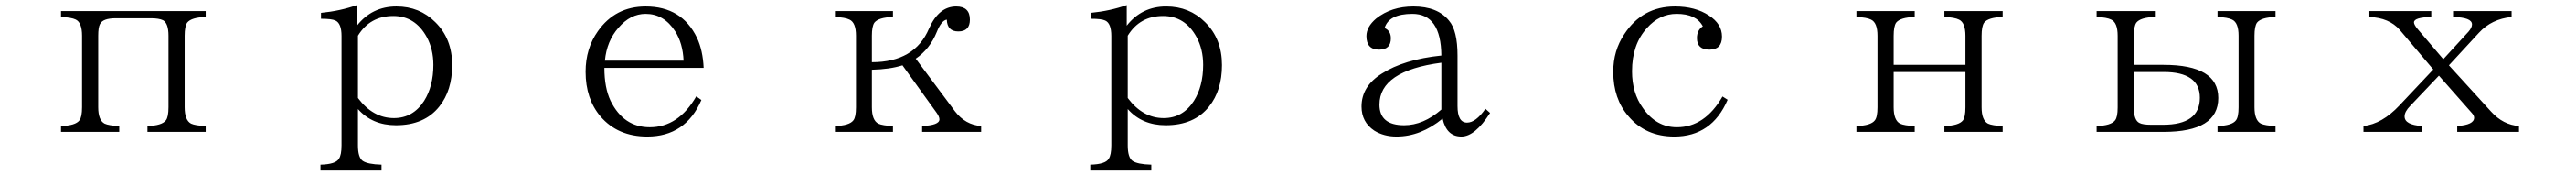

<svg xmlns="http://www.w3.org/2000/svg" viewBox="-20 -567 10040 684"><path d="M217.8 -523.9H781.7V-501Q725.6 -499.5 709.5 -479Q699.7 -464.8 699.7 -428.2V-150.4Q699.7 -99.6 724.6 -86.4Q741.2 -78.6 781.7 -77.1V-54.2H554.7V-77.1Q610.8 -78.6 626.5 -99.1Q636.7 -111.8 636.7 -150.4V-428.2Q636.7 -476.1 615.7 -488.3Q599.6 -496.1 567.9 -496.1H431.6Q380.4 -496.1 369.6 -473.1Q362.8 -460.4 362.8 -428.2V-150.4Q362.8 -99.6 387.7 -86.4Q404.3 -78.6 444.8 -77.1V-54.2H217.8V-77.1Q273.9 -78.6 289.6 -99.1Q299.8 -111.8 299.8 -150.4V-428.2Q299.8 -479.5 274.9 -491.2Q257.8 -499.5 217.8 -501Z M1229 96.2V73.2Q1288.1 71.8 1300.8 50.3Q1311 35.6 1311 -2V-427.2Q1311 -476.6 1287.1 -487.3Q1272.9 -494.1 1231 -494.1V-517.1Q1306.2 -524.4 1371.1 -547.4V-467.3Q1429.7 -542 1524.9 -542Q1615.2 -542 1676.3 -481Q1742.2 -416.5 1742.2 -314Q1742.2 -215.3 1691.9 -152.8Q1634.3 -80.1 1522.9 -80.1Q1430.7 -80.1 1375 -143.1V-2Q1375 44.4 1393.1 58.1Q1412.6 71.8 1466.8 73.2V96.2ZM1375 -186Q1433.6 -107.9 1515.1 -107.9Q1589.8 -107.9 1632.8 -174.8Q1668.9 -231.9 1668.9 -314.9Q1668.9 -375.5 1643.1 -422.9Q1598.1 -504.9 1512.7 -504.9Q1421.9 -504.9 1375 -428.2Z M2713.4 -178.2Q2651.9 -36.1 2502.4 -36.1Q2387.7 -36.1 2320.3 -114.3Q2262.2 -182.6 2262.2 -288.1Q2262.2 -378.4 2310.1 -445.8Q2377.9 -542 2496.1 -542Q2637.7 -542 2696.3 -419.9Q2719.2 -371.1 2722.2 -303.2H2335.4Q2335.4 -226.1 2359.4 -175.3Q2410.2 -72.3 2512.2 -72.3Q2624 -72.3 2693.4 -192.4ZM2644 -331.1Q2641.1 -398.4 2611.3 -445.3Q2567.4 -513.2 2496.1 -513.2Q2436.5 -513.2 2390.1 -459Q2344.7 -407.7 2337.4 -331.1Z M3460 -523.9V-501Q3403.8 -499.5 3387.7 -479Q3377.9 -464.8 3377.9 -428.2V-325.2Q3544.9 -325.2 3600.6 -456.1Q3638.7 -542 3706.5 -542Q3759.8 -542 3759.8 -490.7Q3759.8 -444.8 3714.8 -444.8Q3671.4 -444.8 3669.9 -490.7Q3648.9 -487.8 3630.9 -442.9Q3604 -376.5 3548.8 -338.9L3701.7 -134.3Q3742.2 -81.5 3803.7 -77.1V-54.2H3573.7V-77.1Q3641.1 -80.1 3641.1 -103Q3641.1 -113.3 3629.9 -128.9L3497.1 -313Q3447.3 -297.4 3377.9 -295.9V-149.9Q3377.9 -99.6 3402.8 -86.4Q3419.4 -78.6 3460 -77.1V-54.2H3233.9V-77.1Q3290 -78.6 3305.7 -99.1Q3315.9 -111.8 3315.9 -149.9V-428.2Q3315.9 -479 3291 -490.7Q3273.9 -499.5 3233.9 -501V-523.9Z M4229 96.2V73.2Q4288.1 71.8 4300.8 50.3Q4311 35.6 4311 -2V-427.2Q4311 -476.6 4287.1 -487.3Q4272.9 -494.1 4231 -494.1V-517.1Q4306.2 -524.4 4371.1 -547.4V-467.3Q4429.7 -542 4524.9 -542Q4615.2 -542 4676.3 -481Q4742.2 -416.5 4742.2 -314Q4742.2 -215.3 4691.9 -152.8Q4634.3 -80.1 4522.9 -80.1Q4430.7 -80.1 4375 -143.1V-2Q4375 44.4 4393.1 58.1Q4412.6 71.8 4466.8 73.2V96.2ZM4375 -186Q4433.6 -107.9 4515.1 -107.9Q4589.8 -107.9 4632.8 -174.8Q4668.9 -231.9 4668.9 -314.9Q4668.9 -375.5 4643.1 -422.9Q4598.1 -504.9 4512.7 -504.9Q4421.9 -504.9 4375 -428.2Z M5787.1 -127.9Q5728.5 -36.1 5675.3 -36.1Q5617.2 -36.1 5602.1 -106Q5517.1 -36.1 5422.4 -36.1Q5373 -36.1 5335.9 -59.1Q5286.1 -92.3 5286.1 -152.8Q5286.1 -231.9 5365.2 -280.8Q5451.2 -335.9 5597.2 -351.1Q5595.7 -513.2 5484.4 -513.2Q5392.6 -513.2 5376 -458Q5400.4 -447.3 5400.4 -418Q5400.4 -374 5354.5 -374Q5305.2 -374 5305.2 -426.8Q5305.2 -462.9 5343.3 -495.1Q5402.3 -542 5488.3 -542Q5582.5 -542 5627 -486.8Q5660.2 -448.2 5660.2 -351.1V-154.8Q5660.2 -90.3 5697.3 -90.3Q5731.4 -90.3 5769 -144ZM5597.2 -323.2Q5356 -291.5 5356 -160.2Q5356 -80.1 5452.1 -80.1Q5527.3 -80.1 5597.2 -141.1Z M6712.9 -179.2Q6651.4 -36.1 6504.9 -36.1Q6393.1 -36.1 6326.2 -115.2Q6267.1 -183.1 6267.1 -288.1Q6267.1 -370.1 6310.1 -434.1Q6380.4 -542 6507.8 -542Q6586.9 -542 6640.1 -506.8Q6690.9 -474.1 6690.9 -424.8Q6690.9 -374 6642.1 -374Q6593.3 -374 6593.3 -418.9Q6593.3 -449.7 6616.2 -464.8Q6590.8 -513.2 6514.2 -513.2Q6447.3 -513.2 6398.4 -458Q6340.3 -394.5 6340.3 -290Q6340.3 -205.6 6382.3 -147.5Q6434.6 -72.3 6515.1 -72.3Q6624 -72.3 6692.9 -191.9Z M7214.8 -523.9H7441.9V-501Q7385.7 -499.5 7369.6 -479Q7359.9 -464.8 7359.9 -427.7V-314.9H7639.6V-427.7Q7639.6 -479 7614.7 -490.7Q7597.7 -499.5 7557.6 -501V-523.9H7784.7V-501Q7728.5 -499.5 7712.4 -479Q7702.6 -464.8 7702.6 -427.7V-149.9Q7702.6 -99.6 7727.5 -86.4Q7744.1 -78.6 7784.7 -77.1V-54.2H7557.6V-77.1Q7613.8 -78.6 7629.9 -99.1Q7639.6 -111.8 7639.6 -149.9V-287.1H7359.9V-149.9Q7359.9 -99.6 7384.8 -86.4Q7401.4 -78.6 7441.9 -77.1V-54.2H7214.8V-77.1Q7271 -78.6 7286.6 -99.1Q7296.9 -111.8 7296.9 -149.9V-427.7Q7296.9 -479 7272 -490.7Q7254.9 -499.5 7214.8 -501Z M8150.9 -523.9H8377.9V-501Q8321.8 -499.5 8305.7 -479Q8295.9 -464.8 8295.9 -427.7V-314.9H8412.1Q8625 -314.9 8625 -186Q8625 -54.2 8412.1 -54.2H8150.9V-77.1Q8207 -78.6 8222.7 -99.1Q8232.9 -111.8 8232.9 -148.9V-427.7Q8232.9 -479 8208 -490.7Q8190.9 -499.5 8150.9 -501ZM8295.9 -287.1V-148.9Q8295.9 -99.1 8317.9 -88.9Q8330.6 -82 8363.8 -82H8409.7Q8553.2 -82 8553.2 -187Q8553.2 -287.1 8412.1 -287.1ZM8622.1 -523.9H8848.1V-501Q8792 -499.5 8775.9 -479Q8766.1 -464.8 8766.1 -428.2V-149.9Q8766.1 -99.6 8791 -86.4Q8807.6 -78.6 8848.1 -77.1V-54.2H8622.1V-77.1Q8678.2 -78.6 8693.8 -99.1Q8704.1 -111.8 8704.1 -149.9V-428.2Q8704.1 -479 8679.2 -490.7Q8662.1 -499.5 8622.1 -501Z M9213.9 -523.9H9455.1V-501Q9387.7 -499.5 9387.7 -480Q9387.7 -471.2 9401.9 -454.1L9502 -336.9L9600.1 -443.8Q9613.8 -459.5 9613.8 -472.2Q9613.8 -499.5 9540 -501V-523.9H9768.1V-501Q9689.9 -493.2 9641.1 -439.9L9523.9 -313L9688 -133.3Q9734.9 -81.5 9796.9 -77.1V-54.2H9556.2V-77.1Q9622.1 -81.5 9622.1 -109.4Q9622.1 -117.7 9613.8 -127L9484.9 -272.9L9373 -155.3Q9351.1 -133.3 9351.1 -114.3Q9351.1 -81.5 9418.9 -77.1V-54.2H9190.9V-77.1Q9263.2 -85 9331.1 -157.2L9462.9 -296.9L9332 -451.2Q9291 -498 9213.9 -501Z"/></svg>

Font: I.Ming
Style: Regular
Weight: 400
Designer: Ichiten Fonts Project
Version: Version 5.10 Mar 24, 2018